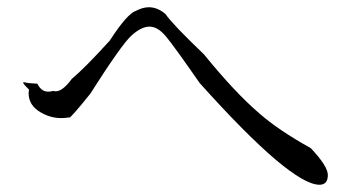

<svg xmlns="http://www.w3.org/2000/svg" viewBox="-20 -610 966 530"><path d="M862 -100Q885 -100 885 -127Q885 -151 838 -201Q748 -251 696 -297Q629 -354 543 -460Q456 -543 437 -571Q415 -590 391 -590Q374 -590 355 -580Q331 -572 283 -498Q216 -424 178 -392Q153 -358 134 -358Q130 -358 127 -359Q120 -357 113 -357Q94 -357 83 -379Q57 -380 47 -383H45Q44 -383 44 -382Q44 -378 60 -363L59 -353Q59 -319 92 -300Q119 -284 149 -284Q160 -284 171 -286V-285Q176 -285 229 -351Q315 -486 342 -511Q369 -536 392 -536.5Q415 -537 438 -509.5Q461 -482 531 -381Q783 -100 862 -100Z"/></svg>

Font: Xiaobo Songti 小帛宋体
Style: Regular
Weight: 400
Version: Version 1.501;March 17, 2024;FontCreator 14.0.0.2814 64-bit